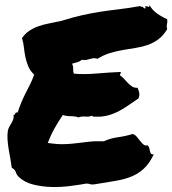

<svg xmlns="http://www.w3.org/2000/svg" viewBox="-20 -743 692 771"><path d="M54.7 -33.2Q46.9 -41 43.5 -51.8Q40 -62.5 27.3 -69.3Q25.4 -84 22 -103Q18.6 -122.1 15.1 -142.1Q11.7 -162.1 10.3 -182.1Q8.8 -202.1 11.7 -218.8Q13.7 -227.5 18.1 -235.4Q22.5 -243.2 26.9 -250.5Q31.2 -257.8 33.7 -265.6Q36.1 -273.4 34.2 -281.2Q40 -282.2 41.5 -287.6Q43 -293 50.8 -291Q57.6 -312.5 65.4 -331.1Q73.2 -349.6 82 -367.2Q90.8 -384.8 100.1 -402.8Q109.4 -420.9 117.2 -443.4Q100.6 -459 93.3 -477.1Q85.9 -495.1 82 -513.7Q78.1 -532.2 76.2 -551.3Q74.2 -570.3 68.4 -589.8Q80.1 -607.4 96.7 -618.7Q113.3 -629.9 133.3 -637.2Q153.3 -644.5 176.8 -648.9Q200.2 -653.3 226.6 -659.2Q273.4 -673.8 310.5 -682.1Q347.7 -690.4 382.8 -695.8Q418 -701.2 456.1 -705.6Q494.1 -710 543.9 -718.8Q544.9 -715.8 547.4 -715.8Q549.8 -715.8 553.7 -715.8Q556.6 -709 564.5 -709Q564.5 -711.9 564 -714.4Q563.5 -716.8 563.5 -718.8Q565.4 -718.8 568.8 -717.8Q572.3 -716.8 574.7 -715.8Q577.1 -714.8 579.1 -716.3Q581.1 -717.8 580.1 -722.7Q591.8 -702.1 610.4 -689Q628.9 -675.8 651.4 -666Q652.3 -657.2 651.9 -653.3Q651.4 -649.4 650.4 -646Q649.4 -642.6 649.4 -638.2Q649.4 -633.8 651.4 -626Q635.7 -599.6 615.7 -585Q595.7 -570.3 573.2 -562.5Q550.8 -554.7 525.9 -550.8Q501 -546.9 475.1 -542.5Q449.2 -538.1 422.9 -530.3Q396.5 -522.5 371.1 -506.8Q363.3 -509.8 356.9 -509.3Q350.6 -508.8 343.8 -506.8Q336.9 -504.9 328.6 -502.9Q320.3 -501 308.6 -502.9Q300.8 -496.1 290.5 -493.2Q280.3 -490.2 269.5 -487.3Q274.4 -476.6 273.9 -465.8Q273.4 -455.1 276.4 -447.3Q317.4 -443.4 367.2 -447.8Q417 -452.1 464.8 -454.1Q465.8 -449.2 463.9 -447.3Q461.9 -445.3 461.9 -440.4Q470.7 -434.6 478.5 -425.8Q486.3 -417 494.6 -408.7Q502.9 -400.4 511.7 -395Q520.5 -389.6 532.2 -390.6Q537.1 -380.9 539.1 -370.1Q541 -359.4 536.1 -347.7Q516.6 -335 498 -321.8Q479.5 -308.6 459.5 -297.9Q439.5 -287.1 416 -280.3Q392.6 -273.4 365.2 -274.4Q360.4 -274.4 356.9 -274.4Q353.5 -274.4 348.6 -278.3Q338.9 -273.4 322.8 -274.9Q306.6 -276.4 295.9 -271.5Q282.2 -276.4 264.2 -276.4Q246.1 -276.4 232.4 -281.2Q214.8 -255.9 199.2 -228Q183.6 -200.2 171.9 -168.9Q211.9 -163.1 238.3 -164.1Q264.6 -165 288.1 -168Q311.5 -170.9 336.4 -173.8Q361.3 -176.8 397.5 -175.8Q421.9 -187.5 453.6 -191.9Q485.4 -196.3 512.7 -205.1Q522.5 -202.1 529.3 -193.8Q536.1 -185.5 542.5 -177.2Q548.8 -168.9 555.7 -163.1Q562.5 -157.2 573.2 -159.2Q578.1 -154.3 579.6 -147.5Q581.1 -140.6 582.5 -134.8Q584 -128.9 586.9 -125.5Q589.8 -122.1 597.7 -123Q579.1 -85 556.2 -64.5Q533.2 -43.9 504.4 -32.7Q475.6 -21.5 439.9 -16.1Q404.3 -10.7 360.4 -2.9Q349.6 -1 342.3 -3.4Q335 -5.9 327.1 -5.9Q299.8 -1 262.2 3.9Q224.6 8.8 186.5 7.8Q148.4 6.8 113.3 -2Q78.1 -10.7 54.7 -33.2Z"/></svg>

Font: Permanent Marker
Style: Regular
Weight: 400
Designer: Font Diner, Inc
Foundry: Font Diner, Inc
Version: Version 1.000